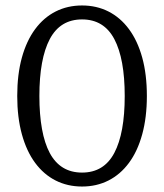

<svg xmlns="http://www.w3.org/2000/svg" viewBox="-20 -671 600 702"><path d="M280 11Q227 11 183.5 -11Q140 -33 108.5 -75.5Q77 -118 60 -180Q43 -242 43 -320Q43 -399 60 -460.5Q77 -522 108.5 -564.5Q140 -607 183.5 -629Q227 -651 280 -651Q333 -651 376.5 -629Q420 -607 451.5 -564.5Q483 -522 500 -460.5Q517 -399 517 -320Q517 -242 500 -180Q483 -118 451.5 -75.5Q420 -33 376.5 -11Q333 11 280 11ZM280 -40Q320 -40 349.5 -58Q379 -76 398 -112Q417 -148 426.5 -200Q436 -252 436 -320Q436 -388 426.5 -440Q417 -492 398 -528Q379 -564 349.5 -582Q320 -600 280 -600Q240 -600 210.5 -582Q181 -564 162 -528Q143 -492 133.5 -440Q124 -388 124 -320Q124 -252 133.5 -199.5Q143 -147 162 -111.5Q181 -76 210.5 -58Q240 -40 280 -40Z"/></svg>

Font: Roboto Serif Light
Style: Regular
Weight: 300
Designer: Greg Gazdowicz
Foundry: Commercial Type
Version: Version 1.008